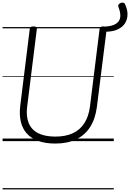

<svg xmlns="http://www.w3.org/2000/svg" viewBox="-20 -1095 1010 1490"><path d="M409 19Q333 19 277.5 -1Q222 -21 188 -59Q154 -97 141.5 -151Q129 -205 137 -273L211 -871Q212 -881 218.5 -885.5Q225 -890 240 -890Q254 -890 260.5 -885.5Q267 -881 266 -871L191 -269Q181 -195 202 -142Q223 -89 275 -62Q327 -35 410 -35Q489 -35 545 -61Q601 -87 634.5 -139Q668 -191 678 -267L753 -871Q754 -881 760.5 -885.5Q767 -890 782 -890Q810 -890 808 -871L732 -266Q720 -173 679.5 -109.5Q639 -46 571 -13.5Q503 19 409 19ZM951 -1061Q970 -1021 969.5 -982Q969 -943 949 -912.5Q929 -882 888 -864.5Q847 -847 783 -849L787 -888Q852 -891 881.5 -911.5Q911 -932 913.5 -965.5Q916 -999 899 -1041Q895 -1051 900.5 -1059.5Q906 -1068 916 -1072Q926 -1076 936.5 -1074Q947 -1072 951 -1061ZM0 365H863V375H0ZM0 -20H863V0H0ZM0 -505H863V-500H0ZM0 -885H863V-875H0Z"/></svg>

Font: Playwrite GB J Guides
Style: Italic
Weight: 400
Italic angle: -7.01216°
Designer: Veronika Burian, José Scaglione
Foundry: TypeTogether
Version: Version 1.003